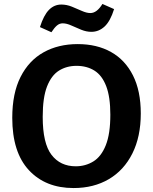

<svg xmlns="http://www.w3.org/2000/svg" viewBox="-20 -939 772 971"><path d="M352 12Q210 12 126 -78.5Q42 -169 42 -343Q42 -467 84 -550Q126 -633 200.5 -674.5Q275 -716 373 -716Q470 -716 541.5 -676Q613 -636 652.5 -557.5Q692 -479 692 -365Q692 -248 649.5 -163Q607 -78 530.5 -33Q454 12 352 12ZM363 -98Q412 -98 452 -122.5Q492 -147 515 -204.5Q538 -262 538 -359Q538 -449 517 -503.5Q496 -558 457.5 -582Q419 -606 367 -606Q317 -606 278.5 -582Q240 -558 218 -502Q196 -446 196 -348Q196 -214 240.5 -156Q285 -98 363 -98ZM240 -776 182 -802Q201 -862 227.5 -889Q254 -916 290 -916Q317 -916 343 -905.5Q369 -895 393.5 -884Q418 -873 437 -873Q470 -873 498 -919L557 -893Q538 -832 509 -805Q480 -778 442 -778Q417 -778 391 -788.5Q365 -799 341 -810Q317 -821 297 -821Q281 -821 268 -810Q255 -799 240 -776Z"/></svg>

Font: Bitter
Style: Bold
Weight: 700
Designer: Sol Matas, and Bitter project Authors
Foundry: Sol Matas
Version: Version 2.001